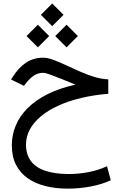

<svg xmlns="http://www.w3.org/2000/svg" viewBox="-20 -760 709 1117"><path d="M283.7 -739.7 217.8 -673.8 283.7 -607.9 349.6 -673.8ZM367.2 -616.2 301.3 -550.3 367.2 -484.4 433.1 -550.3ZM200.2 -616.2 134.3 -550.3 200.2 -484.4 266.1 -550.3ZM609.9 -298.3Q570.8 -299.8 528.3 -312.7Q485.8 -325.7 443.6 -344.5Q401.4 -363.3 362.1 -381.6Q322.8 -399.9 289.6 -412.1Q256.3 -424.3 231.9 -424.3Q174.3 -424.3 130.6 -395Q86.9 -365.7 51.8 -309.1L44.4 -297.4L119.1 -260.7L132.3 -277.3Q154.8 -305.7 178.2 -321Q201.7 -336.4 231.4 -336.4Q243.2 -336.4 272.2 -325.9Q301.3 -315.4 340.1 -299.8Q378.9 -284.2 418.9 -267.6Q326.2 -247.1 256.6 -212.2Q187 -177.2 140.9 -131.1Q94.7 -85 71.8 -30Q48.8 24.9 48.8 85.4Q48.8 150.9 73 198.5Q97.2 246.1 141.1 276.9Q185.1 307.6 244.4 322.5Q303.7 337.4 374 337.4Q441.9 337.4 507.6 325Q573.2 312.5 624.5 288.6L602.5 207Q552.2 230.5 494.4 241.5Q436.5 252.4 381.3 252.4Q297.9 252.4 242.2 233.2Q186.5 213.9 158.9 175.8Q131.3 137.7 131.3 81.1Q131.3 34.2 153.8 -7.3Q176.3 -48.8 218.5 -83.7Q260.7 -118.7 319.6 -145.5Q378.4 -172.4 451.9 -189.9Q525.4 -207.5 609.9 -214.4Z"/></svg>

Font: Vazirmatn NL
Style: Regular
Weight: 400
Designer: Saber Rastikerdar
Foundry: Saber Rastikerdar
Version: Version 33.003